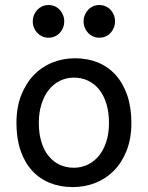

<svg xmlns="http://www.w3.org/2000/svg" viewBox="-20 -743 597 775"><path d="M136.7 -246.6Q136.7 -204.1 147 -170.4Q157.2 -136.7 176 -113.5Q194.8 -90.3 220.7 -78.1Q246.6 -65.9 278.3 -65.9Q307.6 -65.9 333.5 -78.1Q359.4 -90.3 378.7 -113.5Q397.9 -136.7 408.9 -170.4Q419.9 -204.1 419.9 -246.6Q419.9 -289.6 409.7 -323.5Q399.4 -357.4 380.6 -381.1Q361.8 -404.8 335.7 -417.2Q309.6 -429.7 278.3 -429.7Q248.5 -429.7 222.7 -417.2Q196.8 -404.8 177.7 -381.1Q158.7 -357.4 147.7 -323.5Q136.7 -289.6 136.7 -246.6ZM46.4 -246.6Q46.4 -309.6 65.4 -358.2Q84.5 -406.7 116.7 -440.2Q148.9 -473.6 191.9 -490.7Q234.9 -507.8 283.2 -507.8Q333.5 -507.8 375.2 -490.7Q417 -473.6 447 -440.2Q477.1 -406.7 493.7 -358.2Q510.3 -309.6 510.3 -246.6Q510.3 -183.6 491.2 -135.3Q472.2 -86.9 439.9 -54.2Q407.7 -21.5 364.7 -4.6Q321.8 12.2 273.4 12.2Q223.1 12.2 181.4 -4.6Q139.6 -21.5 109.6 -54.2Q79.6 -86.9 63 -135.3Q46.4 -183.6 46.4 -246.6ZM112.3 -656.7Q112.3 -670.4 117.2 -682.4Q122.1 -694.3 130.6 -703.4Q139.2 -712.4 150.6 -717.5Q162.1 -722.7 175.8 -722.7Q189.5 -722.7 201.2 -717.5Q212.9 -712.4 221.2 -703.4Q229.5 -694.3 234.4 -682.4Q239.3 -670.4 239.3 -656.7Q239.3 -643.1 234.4 -631.1Q229.5 -619.1 221.2 -610.1Q212.9 -601.1 201.2 -595.9Q189.5 -590.8 175.8 -590.8Q162.1 -590.8 150.6 -595.9Q139.2 -601.1 130.6 -610.1Q122.1 -619.1 117.2 -631.1Q112.3 -643.1 112.3 -656.7ZM317.4 -656.7Q317.4 -670.4 322.3 -682.4Q327.1 -694.3 335.7 -703.4Q344.2 -712.4 355.7 -717.5Q367.2 -722.7 380.9 -722.7Q394.5 -722.7 406.2 -717.5Q418 -712.4 426.3 -703.4Q434.6 -694.3 439.5 -682.4Q444.3 -670.4 444.3 -656.7Q444.3 -643.1 439.5 -631.1Q434.6 -619.1 426.3 -610.1Q418 -601.1 406.2 -595.9Q394.5 -590.8 380.9 -590.8Q367.2 -590.8 355.7 -595.9Q344.2 -601.1 335.7 -610.1Q327.1 -619.1 322.3 -631.1Q317.4 -643.1 317.4 -656.7Z"/></svg>

Font: Andika Compact
Style: Regular
Weight: 400
Designer: Victor Gaultney, Annie Olsen, Julie Remington, Don Collingsworth, Eric Hays, Becca Hirsbrunner
Foundry: SIL International
Version: Version 5.000 ; LnSpcTght